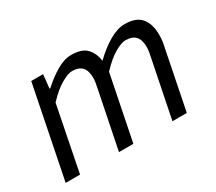

<svg xmlns="http://www.w3.org/2000/svg" viewBox="-98 -692 996 885"><g transform="rotate(-30 399.5 -249.0)"><path d="M30.8 0 128.2 -486.1H191.2L183.6 -413.2H187.6Q226.4 -448.9 268 -473.5Q309.6 -498.1 346.9 -498.1Q404.7 -498.1 429.4 -470.5Q454.1 -443 459.1 -402.7Q505.7 -447.6 549.9 -472.8Q594.1 -498.1 631.4 -498.1Q692.2 -498.1 718.9 -465.6Q745.6 -433.1 745.6 -376.9Q745.6 -359.7 744 -344.8Q742.3 -329.9 737.6 -310L675.6 0H599.1L659.6 -300.1Q663.9 -319.8 665.7 -331.9Q667.6 -344 667.6 -356.8Q667.6 -394.2 650.6 -412.9Q633.6 -431.6 596.5 -431.6Q575.8 -431.6 539.7 -410.8Q503.6 -390.1 460.2 -344L391.1 0H314.5L375.1 -300.1Q379.3 -319.8 381.2 -331.9Q383.1 -344 383.1 -356.8Q383.1 -394.2 366.1 -412.9Q349.1 -431.6 312.7 -431.6Q291.7 -431.6 255.4 -410.8Q219.1 -390.1 175.6 -344L107.3 0Z"/></g></svg>

Font: Source Sans 3
Style: Italic
Weight: 200
Italic angle: -11°
Designer: Paul D. Hunt
Foundry: Adobe
Version: Version 3.046;hotconv 1.0.118;makeotfexe 2.5.65603